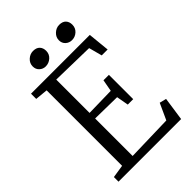

<svg xmlns="http://www.w3.org/2000/svg" viewBox="-264 -1054 1173 1173"><g transform="rotate(-45 322.5 -467.0)"><path d="M303 -878Q303 -849 282 -830.5Q261 -812 234 -812Q211 -812 194 -827.5Q177 -843 177 -868Q177 -896 198 -915Q219 -934 245 -934Q274 -934 288.5 -918.5Q303 -903 303 -878ZM529 -878Q529 -849 508.5 -830.5Q488 -812 461 -812Q437 -812 420 -827.5Q403 -843 403 -868Q403 -895 424 -914.5Q445 -934 471 -934Q500 -934 514.5 -918.5Q529 -903 529 -878ZM574 -618H523L500 -704L222 -710V-422L409 -426L423 -503H470V-293H423L409 -371L222 -374V-50L521 -58L569 -163L613 -152L591 0H50V-40L134 -53V-705L52 -713V-758H560Z"/></g></svg>

Font: Martel
Style: Regular
Weight: 400
Designer: Dan Reynolds
Foundry: Dan Reynolds
Version: Version 1.001; ttfautohint (v1.1) -l 5 -r 5 -G 72 -x 0 -D la